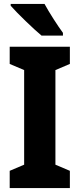

<svg xmlns="http://www.w3.org/2000/svg" viewBox="-20 -950 403 970"><path d="M205 -930H34V-921C65 -885 151 -802 190 -770H298V-784C274 -816 227 -889 205 -930ZM333 0V-87L260 -118V-596L333 -627V-714H29V-627L102 -596V-118L29 -87V0Z"/></svg>

Font: Noto Sans Thai Looped Condensed ExtraBold
Style: Regular
Weight: 800
Width: 3
Designer: Sasikarn Vongin, Ben Mitchell
Foundry: The Fontpad Ltd
Version: Version 1.001